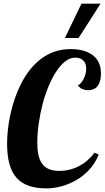

<svg xmlns="http://www.w3.org/2000/svg" viewBox="-20 -1020 575 1056"><path d="M428.2 -1000H533.2L412.1 -811H336.9ZM73.2 -39.6Q45.9 -68.8 32.5 -116Q19 -163.1 19 -230Q19 -305.7 36.6 -387.7Q57.1 -482.9 95.2 -558.1Q139.6 -645.5 203.1 -694.3Q275.4 -750 368.2 -750Q442.9 -750 486.8 -718.8Q535.2 -684.6 535.2 -616.2Q535.2 -573.2 519.5 -550.3Q501 -523.9 464.8 -523.9Q449.7 -523.9 435.3 -529.3Q420.9 -534.7 408.2 -549.8Q417 -554.2 425.3 -563.7Q433.6 -573.2 439.9 -585.9Q454.1 -614.3 454.1 -642.1Q454.1 -668.9 440.4 -684.6Q424.3 -703.1 393.1 -703.1Q366.2 -703.1 340.1 -683.3Q314 -663.6 290 -627.4Q267.1 -592.8 247.6 -546.4Q228 -500 214.4 -447.8Q200.7 -395 192.9 -340.3Q185.1 -285.6 185.1 -235.8Q185.1 -198.7 190.7 -170.9Q196.3 -143.1 209 -123.5Q236.8 -80.1 305.2 -80.1Q363.8 -80.1 414.1 -106.2Q464.4 -132.3 500 -180.2L522.9 -169.9Q503.9 -122.1 470.5 -86.2Q437 -50.3 395 -26.9Q356.4 -5.4 315.4 5.4Q274.4 16.1 237.8 16.1Q181.2 16.1 140.6 2.7Q100.1 -10.7 73.2 -39.6Z"/></svg>

Font: Pattaya
Style: Regular
Weight: 400
Designer: Pablo Impallari / Thai characters Designed by Thanarat Vachiruckul and Suppakit Chalermlarp
Foundry: Pablo Impallari
Version: Version 2.000